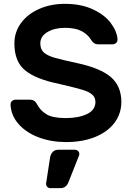

<svg xmlns="http://www.w3.org/2000/svg" viewBox="-20 -730 688 1000"><path d="M34 0ZM565 -499H495Q479 -499 470 -505Q461 -511 454 -523Q437 -551 405 -568Q373 -585 318 -585Q264 -585 227 -563Q190 -541 190 -504Q190 -474 207.5 -457.5Q225 -441 262 -430Q299 -419 383 -401Q504 -375 558 -328Q612 -281 612 -199Q612 -139 577 -91.5Q542 -44 476.5 -17Q411 10 323 10Q248 10 183 -14Q118 -38 78 -82.5Q38 -127 35 -184Q34 -196 42 -203.5Q50 -211 62 -211H132Q148 -211 157.5 -205Q167 -199 173 -187Q190 -154 222.5 -134.5Q255 -115 323 -115Q389 -115 433 -136Q477 -157 477 -199Q477 -223 460 -237.5Q443 -252 412 -261.5Q381 -271 318 -286Q293 -291 253 -301Q148 -327 101.5 -372Q55 -417 55 -504Q55 -563 89.5 -610Q124 -657 184 -683.5Q244 -710 318 -710Q402 -710 463.5 -681.5Q525 -653 557 -610Q589 -567 592 -526Q593 -514 585 -506.5Q577 -499 565 -499ZM284 50H371Q380 50 386.5 56.5Q393 63 393 72Q393 76 392 79L337 218Q325 250 294 250H242Q233 250 226.5 243.5Q220 237 220 228V226L241 89Q244 73 254.5 61.5Q265 50 284 50Z"/></svg>

Font: Hezaedrus Medium
Style: Regular
Weight: 500
Designer: Hubert & Fischer
Foundry: Hubert & Fischer
Version: Version 1.10;September 3, 2019;FontCreator 11.5.0.2425 64-bi